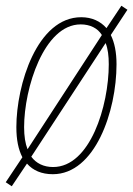

<svg xmlns="http://www.w3.org/2000/svg" viewBox="-21 -597 465 669"><path d="M20 52 73 -27C94 -3 124 10 163 10C310 10 385 -209 385 -373C385 -415 378 -449 365 -475L423 -563L402 -577L350 -499C329 -523 299 -537 262 -537C108 -537 36 -301 36 -154C36 -110 43 -76 57 -49L-1 38ZM334 -475 75 -77C67 -97 63 -123 63 -154C63 -289 132 -512 260 -512C293 -512 319 -499 334 -475ZM164 -15C131 -15 105 -28 88 -51L347 -447C355 -427 358 -402 358 -373C358 -228 293 -15 164 -15Z"/></svg>

Font: Noto Sans Condensed Thin
Style: Italic
Weight: 100
Width: 3
Italic angle: -12°
Designer: Monotype Design Team
Foundry: Monotype Imaging Inc.
Version: Version 2.013